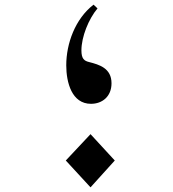

<svg xmlns="http://www.w3.org/2000/svg" viewBox="-20 -755 740 823"><path d="M370 -310C418 -310 458 -341 458 -398C458 -463 405 -478 362 -489C341 -494 329 -503 329 -539C329 -597 360 -674 398 -719L381 -735C302 -674 264 -568 264 -475C264 -401 288 -310 370 -310ZM368 48 472 -67 368 -180 262 -67Z"/></svg>

Font: Kawkab Mono
Style: Bold
Weight: 700
Monospace: yes
Designer: Abdullah Arif
Foundry: Abdullah Arif
Version: Version 1.000;PS 000.500;hotconv 1.0.88;makeotf.lib2.5.64775